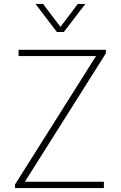

<svg xmlns="http://www.w3.org/2000/svg" viewBox="-20 -952 612 972"><path d="M56 -18 466 -668H74V-700H516V-682L106 -32H506V0H56ZM160 -932H198L286 -816L374 -932H412L303 -790H268Z"/></svg>

Font: Bai Jamjuree ExtraLight
Style: Regular
Weight: 275
Designer: Katatrad Aksorn Co.,Ltd.
Foundry: Cadson Demak Co.,Ltd.
Version: Version 1.000; ttfautohint (v1.6)